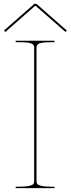

<svg xmlns="http://www.w3.org/2000/svg" viewBox="-56 -970 364 990"><path d="M-28.3 -805.2 -35.6 -812.5 121.1 -950.2H131.8L288.6 -812.5L281.7 -805.2L127.9 -939.9H125ZM225.1 0H24.9V-7.3H44.9Q77.1 -7.3 94.5 -11.5Q111.8 -15.6 116 -21Q120.1 -26.4 120.1 -35.2V-726.6Q120.1 -739.7 105.5 -746.1Q90.8 -752.4 44.9 -752.4H24.9V-759.8H225.1V-752.4H207.5Q161.6 -752.4 147 -746.1Q132.3 -739.7 132.3 -726.6V-35.2Q132.3 -26.4 136.5 -21Q140.6 -15.6 158 -11.5Q175.3 -7.3 207.5 -7.3H225.1Z"/></svg>

Font: ZnikomitNo24
Style: Thin
Weight: 300
Designer: gluk
Foundry: gluk
Version: Version 0.55